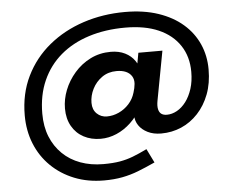

<svg xmlns="http://www.w3.org/2000/svg" viewBox="-58 -791 1261 1034"><g transform="rotate(-5 572.0 -274.0)"><path d="M464 173Q376 173 303.5 144Q231 115 178 63Q125 11 96.5 -59.5Q68 -130 68 -213Q68 -330 114 -424Q160 -518 241 -584.5Q322 -651 428 -686Q534 -721 654 -721Q755 -721 833.5 -694.5Q912 -668 966 -621Q1020 -574 1048 -511Q1076 -448 1076 -374Q1076 -299 1053.5 -240Q1031 -181 991.5 -138.5Q952 -96 901 -74Q850 -52 792 -52Q750 -52 719 -67.5Q688 -83 671.5 -107.5Q655 -132 655 -161Q655 -177 657 -192Q659 -207 660 -223L688 -200Q664 -155 628.5 -121.5Q593 -88 551 -70Q509 -52 465 -52Q414 -52 373.5 -73.5Q333 -95 310 -135.5Q287 -176 287 -231Q287 -281 306.5 -330.5Q326 -380 362.5 -422Q399 -464 449 -489Q499 -514 559 -514Q603 -514 636 -497.5Q669 -481 688.5 -452.5Q708 -424 713 -388L679 -343L707 -496H837L787 -229Q782 -202 786 -184Q790 -166 801.5 -158Q813 -150 831 -150Q859 -150 886 -165Q913 -180 934.5 -208.5Q956 -237 969 -277.5Q982 -318 982 -369Q982 -451 942 -511.5Q902 -572 828 -604.5Q754 -637 648 -637Q540 -637 450.5 -608.5Q361 -580 297 -525.5Q233 -471 198 -392.5Q163 -314 163 -214Q163 -144 185 -89.5Q207 -35 247.5 4.5Q288 44 344 64.5Q400 85 467 85Q520 85 557 78.5Q594 72 628 59Q662 46 705 25L742 100Q692 123 649.5 139.5Q607 156 562.5 164.5Q518 173 464 173ZM509 -169Q542 -169 573.5 -183.5Q605 -198 628.5 -224Q652 -250 662 -284Q666 -296 668.5 -308Q671 -320 672 -331Q674 -355 663 -372.5Q652 -390 631.5 -399Q611 -408 581 -408Q536 -408 502.5 -384.5Q469 -361 450.5 -324.5Q432 -288 432 -249Q432 -212 454.5 -190.5Q477 -169 509 -169Z"/></g></svg>

Font: Lexend Giga SemiBold
Style: Regular
Weight: 600
Designer: Bonnie Shaver-Troup, Thomas Jockin
Foundry: Lexend
Version: Version 1.007